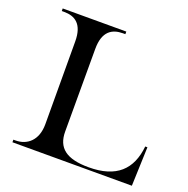

<svg xmlns="http://www.w3.org/2000/svg" viewBox="-122 -792 891 908"><g transform="rotate(20 324.0 -338.0)"><path d="M152 -133 151 -549C151 -638 108 -663 54 -663H42V-676H362V-663H350C296 -663 252 -638 252 -549V-133C252 -51 301 -12 414 -12C553 -12 620 -77 632 -196H643L636 0H35V-13H46C103 -13 152 -51 152 -133Z"/></g></svg>

Font: Open Baskerville 0.0.53
Style: Normal
Weight: 400
Designer: Isaac Moore, James Puckett, Rob Mientjes
Foundry: The Open Baskerville Project
Version: 0.0.53 (g939f078)